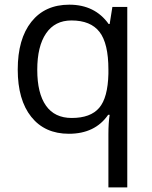

<svg xmlns="http://www.w3.org/2000/svg" viewBox="-20 -565 653 825"><path d="M288.1 -58.1Q369.1 -58.1 406.2 -101.6Q443.4 -145 445.8 -248V-266.1Q445.8 -378.4 407.7 -427.7Q369.6 -477.1 287.1 -477.1Q215.8 -477.1 178 -421.6Q140.1 -366.2 140.1 -265.1Q140.1 -164.1 177.5 -111.1Q214.8 -58.1 288.1 -58.1ZM275.9 9.8Q172.4 9.8 114.3 -63Q56.2 -135.7 56.2 -266.1Q56.2 -397.5 114.7 -471.2Q173.3 -544.9 277.8 -544.9Q387.7 -544.9 446.8 -461.9H451.2L462.9 -535.2H526.9V240.2H445.8V11.2Q445.8 -37.6 451.2 -71.8H444.8Q388.7 9.8 275.9 9.8Z"/></svg>

Font: f08745844
Style: Regular
Weight: 400
Foundry: Ascender Corporation
Version: Version 1.10